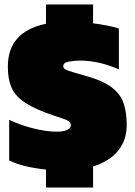

<svg xmlns="http://www.w3.org/2000/svg" viewBox="-20 -750 600 856"><path d="M185 86V6Q137 1 94.5 -9Q52 -19 21 -35V-216Q68 -193 127 -178Q186 -163 232 -163Q262 -163 279 -170.5Q296 -178 296 -192Q296 -210 264 -220Q232 -230 180 -249Q118 -273 82 -299Q46 -325 30.5 -361.5Q15 -398 15 -453Q15 -609 185 -644V-730H395V-646Q427 -642 457.5 -636Q488 -630 510 -623V-441Q455 -464 413 -472Q371 -480 339 -480Q314 -480 288 -475.5Q262 -471 262 -455Q262 -442 285 -434.5Q308 -427 358 -413Q438 -391 478 -360.5Q518 -330 531.5 -288.5Q545 -247 545 -193Q545 -126 507 -78.5Q469 -31 395 -8V86Z"/></svg>

Font: Boz Display
Style: Regular
Weight: 900
Version: Version 2.000; ttfautohint (v1.8.3)